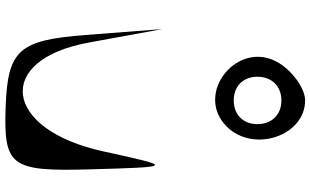

<svg xmlns="http://www.w3.org/2000/svg" viewBox="-240 -912 1153 713"><g transform="rotate(90 336.5 -555.5)"><path d="M88 -582 110 -296C129 -49 166 -8 375 0C597 8 617 -18 609 -309C600 -627 600 -627 542 -362C461 9 202 43 138 -309ZM214 -1015C122 -865 326 -697 450 -821C549 -920 485 -1112 353 -1112C310 -1112 247 -1068 214 -1015ZM265 -935C265 -988 300 -1024 353 -1024C406 -1024 441 -988 441 -935C441 -882 406 -847 353 -847C300 -847 265 -882 265 -935Z"/></g></svg>

Font: Venom Sans
Style: Regular
Weight: 400
Version: Version 1.001